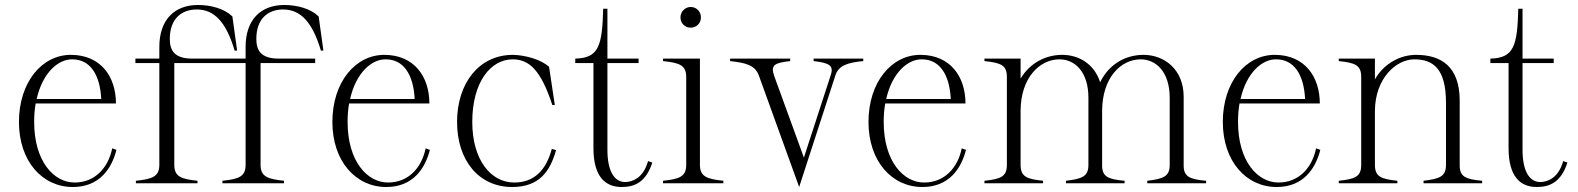

<svg xmlns="http://www.w3.org/2000/svg" viewBox="-20 -735 6328 770"><path d="M272 15C379 15 428 -59 447 -134L430 -140C414 -62 361 -3 279 -3C196 -3 117 -88 117 -246C117 -273 119 -297 123 -320H445C445 -428 384 -514 266 -515C148 -516 56 -405 56 -246C56 -88 150 15 272 15ZM127 -338C151 -444 214 -498 270 -497C341 -497 381 -437 386 -338Z M525 -10V0H772V-10C707 -17 679 -26 679 -74V-482H965V-74C965 -26 937 -17 872 -10V0H1119V-10C1054 -17 1025 -26 1025 -74V-482H1244V-500H1098C1026 -500 1008 -533 1008 -579C1008 -662 1057 -697 1115 -697C1186 -697 1233 -646 1267 -532H1277L1258 -669C1226 -700 1173 -715 1120 -715C1026 -715 965 -656 965 -547V-500H751C679 -500 661 -533 661 -579C661 -662 710 -697 769 -697C840 -697 887 -646 921 -532H931L912 -669C880 -700 827 -715 774 -715C680 -715 619 -656 619 -547V-500H523V-482H619V-74C619 -26 590 -17 525 -10Z M1529 15C1636 15 1685 -59 1704 -134L1687 -140C1671 -62 1618 -3 1536 -3C1453 -3 1374 -88 1374 -246C1374 -273 1376 -297 1380 -320H1702C1702 -428 1641 -514 1523 -515C1405 -516 1313 -405 1313 -246C1313 -88 1407 15 1529 15ZM1384 -338C1408 -444 1471 -498 1527 -497C1598 -497 1638 -437 1643 -338Z M2034 15C2142 15 2186 -47 2210 -133L2193 -138C2170 -51 2121 -3 2042 -3C1949 -3 1874 -93 1874 -246C1874 -406 1948 -497 2036 -497C2104 -497 2150 -451 2195 -314H2205L2182 -467C2153 -494 2091 -514 2037 -515C1901 -515 1813 -401 1813 -246C1813 -92 1900 15 2034 15Z M2287 -482H2360V-141C2360 -27 2407 15 2473 15C2527 15 2571 -6 2596 -83L2579 -89C2560 -20 2515 -5 2487 -5C2443 -5 2416 -50 2416 -134V-482H2541V-500H2416V-700H2399C2395 -552 2382 -502 2287 -500Z M2639 -10V0H2881V-10C2816 -17 2787 -26 2787 -74V-500H2639V-490C2705 -483 2732 -474 2732 -426V-74C2732 -26 2704 -17 2639 -10ZM2791 -665C2791 -691 2771 -707 2750 -707C2729 -707 2709 -690 2709 -665C2709 -640 2729 -624 2750 -624C2771 -624 2791 -640 2791 -665Z M3442 -490V-500H3243V-490C3302 -483 3325 -474 3312 -435L3204 -103L3085 -430C3069 -475 3087 -483 3149 -490V-500H2908V-490C2969 -483 3007 -475 3023 -433L3185 15L3330 -432C3343 -473 3380 -484 3442 -490Z M3679 15C3786 15 3835 -59 3854 -134L3837 -140C3821 -62 3768 -3 3686 -3C3603 -3 3524 -88 3524 -246C3524 -273 3526 -297 3530 -320H3852C3852 -428 3791 -514 3673 -515C3555 -516 3463 -405 3463 -246C3463 -88 3557 15 3679 15ZM3534 -338C3558 -444 3621 -498 3677 -497C3748 -497 3788 -437 3793 -338Z M3928 -10V0H4163V-10C4098 -17 4073 -26 4073 -74V-292C4074 -423 4149 -497 4229 -497C4289 -497 4345 -449 4345 -343V-74C4345 -27 4320 -18 4255 -10V0H4490V-10C4424 -16 4399 -26 4400 -74V-292C4401 -424 4475 -497 4555 -497C4615 -497 4671 -448 4671 -343V-74C4671 -27 4646 -18 4581 -10V0H4817V-10C4751 -16 4726 -26 4727 -74V-347C4727 -457 4649 -515 4566 -515C4495 -515 4428 -479 4392 -405C4369 -478 4307 -515 4240 -515C4174 -515 4111 -483 4073 -420V-500H3928V-490C3994 -483 4018 -474 4018 -426V-74C4018 -26 3993 -17 3928 -10Z M5100 15C5207 15 5256 -59 5275 -134L5258 -140C5242 -62 5189 -3 5107 -3C5024 -3 4945 -88 4945 -246C4945 -273 4947 -297 4951 -320H5273C5273 -428 5212 -514 5094 -515C4976 -516 4884 -405 4884 -246C4884 -88 4978 15 5100 15ZM4955 -338C4979 -444 5042 -498 5098 -497C5169 -497 5209 -437 5214 -338Z M5834 -74V-331C5834 -469 5759 -515 5659 -515C5599 -515 5533 -484 5494 -417V-500H5349V-490C5415 -483 5439 -474 5439 -426V-74C5439 -26 5414 -17 5349 -10V0H5584V-10C5519 -17 5494 -26 5494 -74V-291C5495 -421 5579 -497 5652 -497C5727 -497 5779 -460 5779 -323V-74C5779 -27 5754 -18 5689 -10V0H5924V-10C5858 -16 5833 -26 5834 -74Z M5957 -482H6030V-141C6030 -27 6077 15 6143 15C6197 15 6241 -6 6266 -83L6249 -89C6230 -20 6185 -5 6157 -5C6113 -5 6086 -50 6086 -134V-482H6211V-500H6086V-700H6069C6065 -552 6052 -502 5957 -500Z"/></svg>

Font: Sprat Condensed Light
Style: Regular
Weight: 300
Width: 3
Designer: Ethan Nakache
Foundry: Collletttivo
Version: Version 2.000;Glyphs 3.2 (3217)